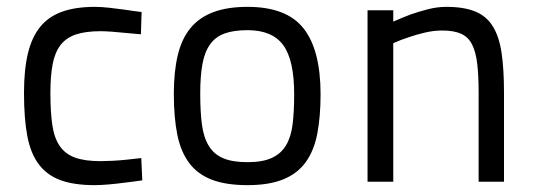

<svg xmlns="http://www.w3.org/2000/svg" viewBox="-20 -530 1573 560"><path d="M257 -510Q274 -510 297.5 -507.5Q321 -505 342 -502Q367 -498 393 -495L391 -430Q368 -432 346 -434Q327 -436 307 -437.5Q287 -439 273 -439Q230 -439 201.5 -429.5Q173 -420 156.5 -398.5Q140 -377 133.5 -342.5Q127 -308 127 -259Q127 -204 132.5 -166Q138 -128 154 -104.5Q170 -81 198.5 -70.5Q227 -60 273 -60Q287 -60 307.5 -61Q328 -62 347 -64Q369 -66 392 -69L395 -4Q368 0 342 3Q320 6 296.5 8Q273 10 256 10Q196 10 156.5 -4.5Q117 -19 93 -51Q69 -83 59.5 -134Q50 -185 50 -259Q50 -327 61.5 -374.5Q73 -422 97.5 -452Q122 -482 161.5 -496Q201 -510 257 -510Z M702 -510Q816 -510 865.5 -447Q915 -384 915 -255Q915 -190 905.5 -140.5Q896 -91 872 -57.5Q848 -24 806.5 -7Q765 10 702 10Q639 10 597.5 -6Q556 -22 531.5 -55Q507 -88 497 -138Q487 -188 487 -257Q487 -321 498.5 -369Q510 -417 535.5 -448Q561 -479 602 -494.5Q643 -510 702 -510ZM702 -57Q746 -57 773 -69.5Q800 -82 814.5 -106.5Q829 -131 833.5 -168Q838 -205 838 -255Q838 -355 806 -398.5Q774 -442 702 -442Q662 -442 635.5 -432.5Q609 -423 593 -401Q577 -379 570.5 -343.5Q564 -308 564 -257Q564 -204 569 -166.5Q574 -129 589 -104.5Q604 -80 631 -68.5Q658 -57 702 -57Z M1052 0V-500H1127V-467Q1152 -478 1178 -488Q1201 -496 1228 -503Q1255 -510 1282 -510Q1333 -510 1366 -496.5Q1399 -483 1417.5 -453Q1436 -423 1443 -375.5Q1450 -328 1450 -260V0H1376V-259Q1376 -309 1372 -343.5Q1368 -378 1357 -400Q1346 -422 1325 -431.5Q1304 -441 1270 -441Q1245 -441 1219.5 -435Q1194 -429 1174 -422Q1149 -414 1127 -404V0Z"/></svg>

Font: TitilliumText22L 400 wt
Style: 400 wt
Weight: 400
Designer: Campivisivi
Foundry: Campivisivi
Version: 1.000